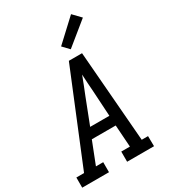

<svg xmlns="http://www.w3.org/2000/svg" viewBox="-242 -1097 1074 1211"><g transform="rotate(-30 295.0 -491.5)"><path d="M-10 0V-74H46L317 -735H413L466 -74H512L513 0H317V-74H380L369 -234H195L132 -73H185V0ZM225 -307H365L354 -490Q351 -522 349.5 -554Q348 -586 346 -618Q334 -586 321.5 -554Q309 -522 296 -490ZM364 -792 320 -838 476 -983 530 -927Z"/></g></svg>

Font: Iosevka Etoile
Style: Italic
Weight: 400
Italic angle: -9°
Designer: Belleve Invis
Foundry: Belleve Invis
Version: Version 22.1.2; ttfautohint (v1.8.4)